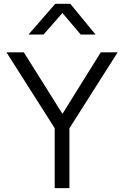

<svg xmlns="http://www.w3.org/2000/svg" viewBox="-20 -970 640 990"><path d="M262 0V-309L13.5 -700H103L302 -383L499.5 -700H586.5L338 -308.5V0ZM127 -792 265 -950.5H342.5L472.5 -792H396L302 -903L204.5 -792Z"/></svg>

Font: Geologica Roman ExtraLight
Style: Regular
Weight: 250
Designer: Sindre Bremnes, Frode Helland
Foundry: Monokrom Skriftforlag AS
Version: Version 1.010;gftools[0.9.28]